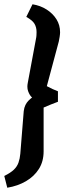

<svg xmlns="http://www.w3.org/2000/svg" viewBox="-53 -723 323 898"><path d="M99 -703Q136 -697 165 -678.5Q194 -660 211 -633Q228 -606 228 -572Q228 -564 226 -551Q224 -538 222 -529L166 -320Q179 -313 193 -306.5Q207 -300 218 -296V-247Q205 -242 185.5 -234.5Q166 -227 151 -220V-15Q151 32 129 67Q107 102 68.5 124.5Q30 147 -19 155L-33 100Q-3 85 12 70.5Q27 56 33.5 37.5Q40 19 42 -4L58 -203Q60 -220 66 -232Q72 -244 80.5 -252.5Q89 -261 97 -267Q91 -272 86.5 -279.5Q82 -287 78.5 -296.5Q75 -306 75 -318Q75 -321 75.5 -326.5Q76 -332 77 -336L115 -540Q117 -549 117.5 -557.5Q118 -566 118 -573Q118 -595 108.5 -611.5Q99 -628 70 -644Z"/></svg>

Font: Faustina
Style: Bold Italic
Weight: 700
Italic angle: -8°
Designer: Alfonso Garcia
Foundry: http://www.omnibus-type.com
Version: Version 1.200